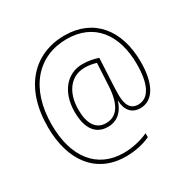

<svg xmlns="http://www.w3.org/2000/svg" viewBox="-177 -878 1131 1142"><g transform="rotate(-30 388.5 -306.5)"><path d="M726 -347C726 -569 608 -710 411 -710C199 -710 53 -557 53 -287C53 -53 169 97 369 97C433 97 492 84 538 62V35C489 58 426 72 369 72C186 72 80 -65 80 -287C80 -538 214 -685 411 -685C596 -685 699 -554 699 -347C699 -213 661 -134 587 -134C534 -134 513 -175 513 -243C513 -272 515 -308 516 -331L524 -491C495 -501 458 -509 418 -509C310 -509 236 -420 236 -285C236 -169 283 -109 365 -109C419 -109 468 -138 492 -215H493C495 -148 529 -109 587 -109C680 -109 726 -206 726 -347ZM262 -285C262 -410 327 -484 418 -484C449 -484 474 -479 497 -472L489 -319C482 -189 438 -134 365 -134C297 -134 262 -190 262 -285Z"/></g></svg>

Font: Noto Sans Gurmukhi SemiCondensed Thin
Style: Regular
Weight: 100
Width: 4
Designer: Jelle Bosma - Monotype Design Team
Foundry: Monotype Imaging Inc.
Version: Version 2.004